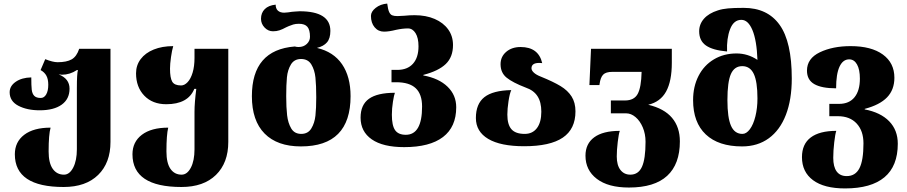

<svg xmlns="http://www.w3.org/2000/svg" viewBox="-20 -809 5075 1074"><path d="M63 54Q63 -15 115.5 -55Q168 -95 263 -95Q252 -57 252 38Q252 103 275 135.5Q298 168 338 168Q369 168 389.5 128.5Q410 89 410 26V-317Q410 -398 416 -417H410Q371 -391 326 -391Q322 -391 308 -393Q369 -369 369 -313Q369 -255 325 -223.5Q281 -192 202 -192Q131 -192 82.5 -217.5Q34 -243 34 -293Q34 -328 68 -351.5Q102 -375 155 -376Q155 -330 157.5 -307.5Q160 -285 171.5 -273Q183 -261 208 -261Q227 -261 238.5 -281Q250 -301 250 -335Q250 -366 239.5 -385.5Q229 -405 207 -417L233 -478Q276 -461 302 -461Q353 -461 381 -477Q409 -493 423 -536H598V-15Q598 102 529 169.5Q460 237 336 237Q63 237 63 54Z M721 54Q721 -15 773.5 -55Q826 -95 921 -95Q911 -55 911 38Q911 103 933.5 135.5Q956 168 996 168Q1027 168 1047.5 129Q1068 90 1068 26V-184Q1068 -234 1078 -312H1067Q1032 -226 910 -226Q833 -226 787 -274Q741 -322 741 -399Q741 -444 767 -478.5Q793 -513 840 -532Q887 -551 949 -551Q942 -528 936.5 -489.5Q931 -451 931 -425Q931 -373 943.5 -352Q956 -331 993 -331Q1012 -331 1029.5 -349.5Q1047 -368 1057.5 -403Q1068 -438 1068 -485V-536H1257V-15Q1257 102 1188 169.5Q1119 237 995 237Q721 237 721 54Z M1389 -271Q1389 -530 1629 -549Q1639 -546 1650 -546Q1678 -546 1696 -563Q1714 -580 1714 -603Q1714 -642 1699.5 -659Q1685 -676 1652 -676Q1634 -676 1620.5 -672Q1607 -668 1595.5 -663Q1584 -658 1580 -656Q1560 -645 1543.5 -639.5Q1527 -634 1507 -634Q1480 -634 1460 -655Q1440 -676 1440 -704Q1440 -737 1461 -758Q1482 -779 1522 -783Q1522 -761 1534.5 -749.5Q1547 -738 1570 -738Q1578 -738 1593 -740Q1608 -742 1613 -743Q1620 -743 1632 -744.5Q1644 -746 1656 -746Q1828 -746 1828 -636Q1828 -594 1809 -572Q1790 -550 1753 -541Q1846 -519 1893.5 -449.5Q1941 -380 1941 -271Q1941 10 1663 10Q1531 10 1460 -62Q1389 -134 1389 -271ZM1749 -265Q1749 -332 1744.5 -375Q1740 -418 1721.5 -448.5Q1703 -479 1664 -479Q1626 -479 1607.5 -448.5Q1589 -418 1585 -376.5Q1581 -335 1581 -271Q1581 -208 1586 -164.5Q1591 -121 1609 -90.5Q1627 -60 1665 -60Q1703 -60 1721.5 -90.5Q1740 -121 1744.5 -162.5Q1749 -204 1749 -265Z M1997 -151Q1997 -223 2044 -256.5Q2091 -290 2189 -290Q2184 -278 2178 -240Q2172 -202 2172 -167Q2172 -107 2190 -81Q2208 -55 2250 -55Q2341 -55 2341 -213Q2341 -282 2305.5 -315.5Q2270 -349 2196 -349H2170V-418H2202Q2259 -418 2290 -452.5Q2321 -487 2321 -550Q2321 -597 2304.5 -623.5Q2288 -650 2262 -650Q2232 -650 2195 -642Q2156 -632 2128 -632Q2096 -632 2075.5 -656.5Q2055 -681 2055 -720Q2055 -744 2081.5 -765Q2108 -786 2146 -789Q2150 -757 2156.5 -742.5Q2163 -728 2173.5 -723.5Q2184 -719 2203 -719Q2215 -719 2243 -721Q2270 -724 2299 -724Q2363 -724 2411.5 -703Q2460 -682 2487 -644.5Q2514 -607 2514 -557Q2514 -490 2473.5 -451Q2433 -412 2348 -390V-387Q2435 -371 2483.5 -324Q2532 -277 2532 -209Q2532 -99 2458 -42.5Q2384 14 2241 14Q2122 14 2059.5 -29.5Q1997 -73 1997 -151Z M2642 -149Q2642 -228 2689.5 -265.5Q2737 -303 2840 -305Q2831 -286 2824.5 -243Q2818 -200 2818 -168Q2818 -112 2841 -86Q2864 -60 2915 -60Q2959 -60 2983.5 -92.5Q3008 -125 3008 -184Q3008 -238 2986.5 -271Q2965 -304 2921 -319Q2848 -347 2814 -374.5Q2780 -402 2780 -450Q2780 -492 2811.5 -519Q2843 -546 2892 -546Q2992 -546 3013 -456Q3007 -457 2996 -457Q2953 -457 2953 -427Q2953 -415 2966.5 -402.5Q2980 -390 3006 -380Q3075 -352 3115.5 -327.5Q3156 -303 3177.5 -269Q3199 -235 3199 -186Q3199 -87 3128 -39Q3057 9 2912 9Q2780 9 2711 -32Q2642 -73 2642 -149Z M3255 62Q3255 -5 3304 -41Q3353 -77 3447 -77Q3441 -61 3435.5 -15Q3430 31 3430 66Q3430 115 3450.5 141.5Q3471 168 3506 168Q3551 168 3571 124Q3591 80 3591 -16Q3591 -60 3575.5 -96.5Q3560 -133 3535 -154Q3510 -175 3483 -175H3397V-247H3476Q3527 -247 3547 -283.5Q3567 -320 3569 -407H3405Q3369 -407 3354 -391.5Q3339 -376 3334 -340L3333 -333H3277L3286 -536H3738V-458Q3738 -355 3706 -297Q3674 -239 3606 -223Q3695 -202 3739 -150Q3783 -98 3783 -18Q3783 109 3712 174.5Q3641 240 3498 240Q3382 240 3318.5 191.5Q3255 143 3255 62Z M3857 -249Q3857 -325 3887.5 -384.5Q3918 -444 3973.5 -477Q4029 -510 4100 -510Q4163 -510 4217 -474Q4213 -583 4189 -640.5Q4165 -698 4127 -698Q4084 -698 4064 -646Q4044 -594 4047 -521Q3967 -528 3929 -554.5Q3891 -581 3891 -634Q3891 -674 3918 -704.5Q3945 -735 3996 -751Q4020 -759 4052.5 -762Q4085 -765 4140 -765Q4273 -765 4341 -670Q4409 -575 4409 -370Q4409 -252 4376 -166.5Q4343 -81 4280.5 -35.5Q4218 10 4131 10Q3999 10 3928 -57Q3857 -124 3857 -249ZM4217 -259Q4217 -352 4196.5 -395.5Q4176 -439 4132 -439Q4088 -439 4068.5 -395Q4049 -351 4049 -249Q4049 -151 4069 -105.5Q4089 -60 4133 -60Q4155 -60 4174.5 -86Q4194 -112 4205.5 -158Q4217 -204 4217 -259Z M4466 70Q4466 -3 4515 -40Q4564 -77 4658 -77Q4652 -60 4646.5 -13Q4641 34 4641 74Q4641 124 4660 150Q4679 176 4716 176Q4765 176 4787.5 132Q4810 88 4810 -7Q4810 -77 4772 -118Q4734 -159 4667 -159H4619V-228H4674Q4730 -228 4760 -265Q4790 -302 4790 -369Q4790 -420 4774 -448.5Q4758 -477 4730 -477Q4695 -477 4676 -436Q4657 -395 4657 -315Q4576 -315 4535 -338.5Q4494 -362 4494 -414Q4494 -482 4566 -516.5Q4638 -551 4738 -551Q4854 -551 4918.5 -504Q4983 -457 4983 -374Q4983 -307 4942 -264.5Q4901 -222 4817 -200V-197Q4906 -180 4954 -130.5Q5002 -81 5002 -5Q5002 120 4927.5 182.5Q4853 245 4707 245Q4590 245 4528 199Q4466 153 4466 70Z"/></svg>

Font: Noto Serif Georgian Black
Style: Regular
Weight: 900
Designer: Monotype Design team
Foundry: Monotype Imaging Inc.
Version: Version 1.000